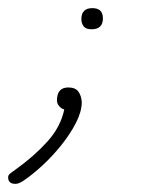

<svg xmlns="http://www.w3.org/2000/svg" viewBox="-86 -267 346 472"><path d="M139 -195Q125 -195 119.5 -202.5Q114 -210 114 -220Q114 -247 141 -247Q167 -247 167 -222Q167 -195 139 -195ZM-48 185Q-66 185 -66 169Q-66 164 -62 160.5Q-58 157 -48 150Q-2 117 30.5 81Q63 45 72 2Q66 1 60 -5.5Q54 -12 54 -20Q54 -52 82 -52Q99 -52 106.5 -42Q114 -32 115 -16Q115 7 101 34.5Q87 62 65 89.5Q43 117 18 140Q-7 163 -28 177Q-32 180 -37.5 182.5Q-43 185 -48 185Z"/></svg>

Font: Oooh Baby
Style: Regular
Weight: 400
Designer: Robert E. Leuschke
Foundry: Robert E. Leuschke
Version: Version 1.011; ttfautohint (v1.8.3)